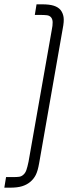

<svg xmlns="http://www.w3.org/2000/svg" viewBox="-52 -796 315 888"><path d="M129 -41Q123 -6 113.5 13Q104 32 87 46Q71 59 49.5 65.5Q28 72 -6 72H-32L-24 23H-3H10Q27 23 37 21.5Q47 20 55 13Q65 5 70 -9.5Q75 -24 80 -48L187 -655Q192 -679 191.5 -693.5Q191 -708 184 -716Q177 -724 165 -725.5Q153 -727 130 -727H109L117 -776H143Q177 -776 197 -769.5Q217 -763 228 -750Q239 -736 242 -717Q245 -698 238 -663L129 -41Z"/></svg>

Font: Marvel
Style: Italic
Weight: 400
Italic angle: -12°
Designer: Carolina Trebol
Foundry: Carolina Trebol
Version: Version 1.001